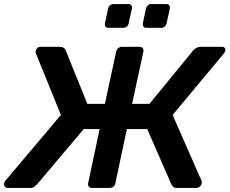

<svg xmlns="http://www.w3.org/2000/svg" viewBox="-21 -932 1138 952"><path d="M1079 -700Q1089 -700 1093.5 -694Q1098 -688 1096 -679Q1094 -674 1089 -667L835 -362L979 -34Q981 -29 979 -23Q978 -14 970 -7Q962 0 952 0H857Q843 0 837.5 -6Q832 -12 829 -17L709 -292H608L551 -23Q549 -13 541 -6.5Q533 0 522 0H435Q425 0 419.5 -6.5Q414 -13 416 -24L473 -292H394L162 -17Q157 -12 149.5 -6Q142 0 129 0H17Q8 0 3 -7Q-2 -14 -1 -23Q0 -26 1 -29Q2 -32 4 -34L281 -362L157 -667Q154 -674 156 -679Q158 -688 164 -694Q170 -700 181 -700H273Q287 -700 294.5 -695Q302 -690 305 -682L412 -417H499L555 -676Q557 -686 565 -693Q573 -700 583 -700H670Q681 -700 686.5 -693Q692 -686 690 -676L634 -417H720L937 -682Q944 -690 953.5 -695Q963 -700 976 -700ZM705 -794Q695 -794 690.5 -800Q686 -806 687 -816L703 -889Q705 -899 712.5 -905.5Q720 -912 730 -912H803Q813 -912 818 -905.5Q823 -899 821 -889L805 -816Q803 -806 795.5 -800Q788 -794 778 -794ZM517 -794Q507 -794 502.5 -800Q498 -806 499 -816L515 -889Q517 -899 524.5 -905.5Q532 -912 542 -912H615Q625 -912 630 -905.5Q635 -899 633 -889L617 -816Q615 -806 607.5 -800Q600 -794 590 -794Z"/></svg>

Font: Rubik Medium
Style: Italic
Weight: 500
Italic angle: -12°
Designer: Hubert and Fischer
Foundry: Hubert and Fischer
Version: Version 2.300;gftools[0.9.30]